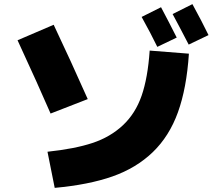

<svg xmlns="http://www.w3.org/2000/svg" viewBox="-20 -860 1040 930"><path d="M705 -615 895 -600Q884 -433 842 -316.5Q800 -200 720 -123Q640 -46 525 -5.5Q410 35 245 50L210 -125Q342 -139 428 -167.5Q514 -196 575 -253Q636 -310 666 -396.5Q696 -483 705 -615ZM836 -678 742 -633Q710 -699 666 -778L760 -825Q801 -748 836 -678ZM990 -690 894 -644Q840 -748 816 -792L912 -840Q958 -756 990 -690ZM240 -740Q322 -567 405 -380L225 -310Q168 -442 65 -665Z"/></svg>

Font: M PLUS 1p Black
Style: Regular
Weight: 900
Version: Version 1.061